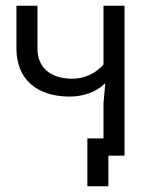

<svg xmlns="http://www.w3.org/2000/svg" viewBox="-20 -540 489 666"><path d="M356 0H412V-520H339V-316C312 -285 272 -267 231 -267C155 -267 110 -306 110 -371V-520H37V-371C37 -267 106 -205 222 -205C270 -205 316 -222 343 -250H345L339 -181V-60H283V106H356Z"/></svg>

Font: Non Bureau Light
Style: Regular
Weight: 300
Designer: Jona Saucedo
Foundry: Non Foundry
Version: Version 1.000;FEAKit 1.0